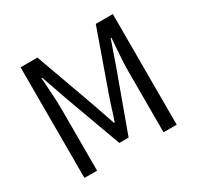

<svg xmlns="http://www.w3.org/2000/svg" viewBox="-143 -821 1012 986"><g transform="rotate(-30 363.5 -328.0)"><path d="M90 0V-656H190L316 -306Q328 -272 339.5 -237.5Q351 -203 363 -169H367Q379 -203 389.5 -237.5Q400 -272 412 -306L536 -656H637V0H559V-361Q559 -405 563 -458Q567 -511 570 -555H566L514 -406L390 -66H335L211 -406L159 -555H155Q158 -511 161.5 -458Q165 -405 165 -361V0Z"/></g></svg>

Font: Processing Sans Pro
Style: Regular
Weight: 400
Designer: Paul D. Hunt
Foundry: Adobe Systems Incorporated
Version: Version 2.020;PS 2.000;hotconv 1.0.86;makeotf.lib2.5.63406